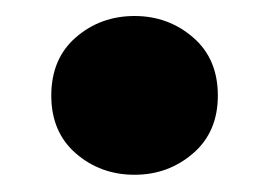

<svg xmlns="http://www.w3.org/2000/svg" viewBox="-20 -550 328 234"><path d="M144 -337Q102.5 -337 72.5 -363Q42.5 -389 42.5 -433.5Q42.5 -478.5 72.5 -504.5Q102.5 -530.5 144 -530.5Q185 -530.5 215.2 -504.5Q245.5 -478.5 245.5 -433.5Q245.5 -389 215.2 -363Q185 -337 144 -337Z"/></svg>

Font: Geologica
Style: Bold
Weight: 700
Designer: Sindre Bremnes, Frode Helland
Foundry: Monokrom Skriftforlag AS
Version: Version 1.010; ttfautohint (v1.8.4.7-5d5b);gftools[0.9.28]